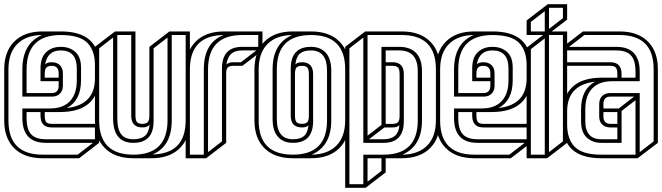

<svg xmlns="http://www.w3.org/2000/svg" viewBox="-20 -750 3138 910"><path d="M182 0Q96 0 48 -47Q0 -94 0 -179V-421Q0 -506 48 -553.5Q96 -601 182 -601H267H268Q450 -601 450 -441V-379Q450 -306 404 -262.5Q358 -219 263 -219H228H217H192V-203Q192 -179 199.5 -171Q207 -163 225 -163H450V-73L355 0ZM192 -401V-382H258V-403Q258 -438 225 -438Q208 -438 200 -430Q192 -422 192 -401ZM225 -146Q172 -146 172 -202V-219H106V-191Q106 -136 128 -113Q150 -90 197 -90H430V-146ZM172 -365V-425Q172 -478 199 -503Q226 -528 268 -528Q310 -528 337 -504Q364 -480 364 -430V-369Q364 -274 297 -238Q430 -253 430 -379V-441Q430 -511 393.5 -547.5Q357 -584 268 -584Q106 -584 106 -421V-309H225Q258 -309 258 -344V-365ZM197 -73Q86 -73 86 -191V-236H217Q279 -236 311.5 -270.5Q344 -305 344 -369V-425Q344 -511 268 -511Q205 -511 194 -445Q203 -455 225 -455Q250 -455 264 -441Q278 -427 278 -403V-344Q278 -320 264 -306Q250 -292 225 -292H86V-421Q86 -544 179 -584Q103 -583 61.5 -541Q20 -499 20 -421V-179Q20 -17 182 -17H348L421 -73Z M612 0Q526 0 478 -47Q430 -94 430 -179V-528L525 -601H622V-203Q622 -179 629.5 -171Q637 -163 655 -163Q672 -163 680 -171Q688 -179 688 -201V-528L783 -601H880V-180Q880 -95 832 -47.5Q784 0 698 0ZM794 -180Q794 -56 703 -18Q860 -21 860 -180V-584H794ZM536 -190Q536 -137 554.5 -113.5Q573 -90 612 -90Q649 -90 667.5 -106.5Q686 -123 689 -159Q679 -146 655 -146Q602 -146 602 -202V-584H536ZM516 -190V-572L450 -521V-179Q450 -17 612 -17Q774 -17 774 -180V-572L708 -521V-176Q708 -73 612 -73Q516 -73 516 -190Z M860 0V-421Q860 -506 908 -553.5Q956 -601 1042 -601H1224V-511L1129 -438H1085Q1068 -438 1060 -430.5Q1052 -423 1052 -404V-73L957 0ZM880 -421V-17H946V-421Q946 -548 1040 -584Q880 -582 880 -421ZM966 -421V-29L1032 -80V-425Q1032 -528 1128 -528H1204V-584H1128Q966 -584 966 -421ZM1128 -511Q1094 -511 1076 -495Q1058 -479 1053 -444Q1064 -455 1085 -455H1122L1195 -511Z M1368 0Q1282 0 1234 -47Q1186 -94 1186 -179V-421Q1186 -506 1234 -553.5Q1282 -601 1368 -601H1453H1454Q1540 -601 1588 -554Q1636 -507 1636 -422V-180Q1636 -95 1588 -47.5Q1540 0 1454 0H1369ZM1378 -203Q1378 -179 1385.5 -171Q1393 -163 1411 -163Q1429 -163 1436.5 -171Q1444 -179 1444 -203V-398Q1444 -422 1436.5 -430Q1429 -438 1411 -438Q1393 -438 1385.5 -430Q1378 -422 1378 -398ZM1368 -73Q1323 -73 1297.5 -101.5Q1272 -130 1272 -186V-422Q1272 -544 1365 -584Q1289 -583 1247.5 -541Q1206 -499 1206 -421V-179Q1206 -17 1368 -17Q1530 -17 1530 -179V-415Q1530 -511 1454 -511Q1419 -511 1401.5 -496Q1384 -481 1380 -445Q1390 -455 1411 -455Q1464 -455 1464 -399V-176Q1464 -73 1368 -73ZM1411 -146Q1358 -146 1358 -202V-425Q1358 -528 1454 -528Q1499 -528 1524.5 -499.5Q1550 -471 1550 -415V-179Q1550 -57 1457 -17Q1533 -18 1574.5 -60Q1616 -102 1616 -180V-422Q1616 -584 1454 -584Q1292 -584 1292 -422V-186Q1292 -90 1368 -90Q1403 -90 1420.5 -105Q1438 -120 1442 -156Q1432 -146 1411 -146Z M1616 140V-528L1711 -601H1884Q1970 -601 2018 -554Q2066 -507 2066 -422V-180Q2066 -95 2018 -47.5Q1970 0 1884 0H1808V67L1713 140ZM1841 -438H1808V-163H1841Q1859 -163 1866.5 -171Q1874 -179 1874 -203V-398Q1874 -422 1866.5 -430Q1859 -438 1841 -438ZM1841 -146H1802L1729 -90H1798Q1869 -90 1873 -157Q1863 -146 1841 -146ZM1788 60V0H1722V111ZM1702 -73V-572L1636 -521V123H1702V-17H1798Q1960 -17 1960 -179V-413Q1960 -511 1872 -511H1808V-455H1841Q1894 -455 1894 -399V-176Q1894 -73 1798 -73ZM1872 -528Q1924 -528 1952 -499Q1980 -470 1980 -413V-179Q1980 -57 1887 -17Q1963 -18 2004.5 -60Q2046 -102 2046 -180V-422Q2046 -584 1884 -584H1722V-107L1788 -158V-528Z M2228 0Q2142 0 2094 -47Q2046 -94 2046 -179V-421Q2046 -506 2094 -553.5Q2142 -601 2228 -601H2313H2314Q2496 -601 2496 -441V-379Q2496 -306 2450 -262.5Q2404 -219 2309 -219H2274H2263H2238V-203Q2238 -179 2245.5 -171Q2253 -163 2271 -163H2496V-73L2401 0ZM2238 -401V-382H2304V-403Q2304 -438 2271 -438Q2254 -438 2246 -430Q2238 -422 2238 -401ZM2271 -146Q2218 -146 2218 -202V-219H2152V-191Q2152 -136 2174 -113Q2196 -90 2243 -90H2476V-146ZM2218 -365V-425Q2218 -478 2245 -503Q2272 -528 2314 -528Q2356 -528 2383 -504Q2410 -480 2410 -430V-369Q2410 -274 2343 -238Q2476 -253 2476 -379V-441Q2476 -511 2439.5 -547.5Q2403 -584 2314 -584Q2152 -584 2152 -421V-309H2271Q2304 -309 2304 -344V-365ZM2243 -73Q2132 -73 2132 -191V-236H2263Q2325 -236 2357.5 -270.5Q2390 -305 2390 -369V-425Q2390 -511 2314 -511Q2251 -511 2240 -445Q2249 -455 2271 -455Q2296 -455 2310 -441Q2324 -427 2324 -403V-344Q2324 -320 2310 -306Q2296 -292 2271 -292H2132V-421Q2132 -544 2225 -584Q2149 -583 2107.5 -541Q2066 -499 2066 -421V-179Q2066 -17 2228 -17H2394L2467 -73Z M2476 0V-524L2554 -584H2476V-653L2576 -730H2668V-657L2595 -601H2668V-73L2573 0ZM2648 -664V-713H2582V-613ZM2496 -646V-601H2562V-697ZM2648 -80V-584H2582V-29ZM2496 -517V-17H2562V-568Z M2873 -146Q2848 -146 2834 -160Q2820 -174 2820 -198V-257Q2820 -281 2834 -295Q2848 -309 2873 -309H3012V-29L3078 -80V-422Q3078 -584 2916 -584H2750L2677 -528H2901Q3012 -528 3012 -410V-365H2881Q2819 -365 2786.5 -330.5Q2754 -296 2754 -232V-176Q2754 -90 2830 -90H2906V-146ZM2926 -399V-382H2992V-410Q2992 -465 2970 -488Q2948 -511 2901 -511H2668V-455H2873Q2926 -455 2926 -399ZM2840 -257V-236H2913L2985 -292H2873Q2840 -292 2840 -257ZM2873 -163H2906V-219H2840V-198Q2840 -163 2873 -163ZM2830 -73Q2788 -73 2761 -98Q2734 -123 2734 -176V-232Q2734 -327 2801 -363Q2668 -348 2668 -222V-160Q2668 -90 2704.5 -53.5Q2741 -17 2830 -17H2992V-275L2926 -224V-73ZM2830 0Q2648 0 2648 -160V-222Q2648 -295 2694 -338.5Q2740 -382 2835 -382H2870H2881H2906V-398Q2906 -422 2898.5 -430Q2891 -438 2873 -438H2648V-528L2743 -601H2916Q3002 -601 3050 -554Q3098 -507 3098 -422V-73L3002 0Z"/></svg>

Font: Imposible
Style: Regular
Weight: 400
Designer: Rodrigo Fuenzalida
Foundry: fragTYPE
Version: Version 1.000